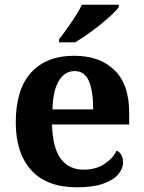

<svg xmlns="http://www.w3.org/2000/svg" viewBox="-20 -786 611 816"><path d="M306 10Q179 10 113 -62.5Q47 -135 47 -265Q47 -406 112 -477.5Q177 -549 295 -549Q404 -549 466.5 -488Q529 -427 529 -308V-257H201Q204 -157 238.5 -111Q273 -65 335 -65Q387 -65 423 -88.5Q459 -112 476 -146Q490 -139 496.5 -126.5Q503 -114 503 -97Q503 -69 482 -44.5Q461 -20 417.5 -5Q374 10 306 10ZM376 -321Q376 -398 358 -441Q340 -484 297 -484Q255 -484 230 -442.5Q205 -401 203 -321ZM231 -619Q246 -638 264.5 -664Q283 -690 300.5 -717Q318 -744 328 -766H485V-756Q476 -743 454.5 -723Q433 -703 406 -681Q379 -659 351 -639.5Q323 -620 299 -606H231Z"/></svg>

Font: Noto Serif Vithkuqi
Style: Bold
Weight: 700
Version: Version 1.005